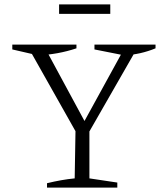

<svg xmlns="http://www.w3.org/2000/svg" viewBox="-20 -854 743 874"><path d="M341 -226 116 -625V-641H182L375 -284H354L550 -641H601V-629L370 -226ZM194 0V-20Q227 -28 258 -33.5Q289 -39 320 -42L324 -279H387V-42L514 -23V0ZM153 -602 36 -629V-651H328V-634Q286 -620 242 -612Q198 -604 153 -602ZM546 -602 410 -629V-651H688V-634Q654 -620 618.5 -612Q583 -604 546 -602ZM249 -791V-834H482V-791Z"/></svg>

Font: Piazzolla Thin ExtraLight
Style: Regular
Weight: 250
Version: Version 2.005